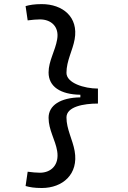

<svg xmlns="http://www.w3.org/2000/svg" viewBox="-20 -814 626 938"><path d="M184.1 104.5C286.1 104.5 364.7 37.1 344.7 -76.2C335 -131.8 304.7 -183.1 304.7 -240.2C304.7 -293 388.7 -308.1 458.5 -308.1V-381.3C390.6 -381.3 304.7 -408.7 304.7 -458C304.7 -517.6 335 -566.9 344.7 -622.1C364.3 -731 286.1 -793.9 184.1 -793.9C147.9 -793.9 125.5 -790 105 -784.2L115.2 -714.4C137.2 -717.3 158.2 -719.2 175.3 -719.2C230 -719.2 270 -683.6 259.3 -622.1C250 -565.4 217.3 -516.6 217.3 -460C217.3 -391.1 274.9 -352.5 372.6 -351.1V-338.4C274.9 -336.9 217.3 -299.3 217.3 -238.3C217.3 -179.2 250.5 -130.4 259.3 -76.2C270.5 -8.8 230 29.8 175.3 29.8C158.2 29.8 137.2 27.8 115.2 24.9L105 94.7C125.5 100.6 147.9 104.5 184.1 104.5Z"/></svg>

Font: Cascadia Code SemiLight
Style: Regular
Weight: 350
Monospace: yes
Designer: Aaron Bell
Foundry: Saja Typeworks
Version: Version 2404.023